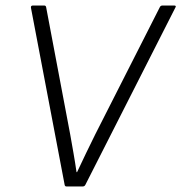

<svg xmlns="http://www.w3.org/2000/svg" viewBox="-20 -675 656 695"><path d="M221 0Q215 0 214 -6L92 -647Q91 -655 99 -655H140Q146 -655 147 -649L234 -189Q240 -155 246 -121Q252 -87 257 -52H259Q275 -86 291.5 -120.5Q308 -155 325 -189L559 -650Q562 -655 568 -655H611Q615 -655 616 -653Q617 -651 615 -648L289 -6Q286 0 279 0Z"/></svg>

Font: Sofia Sans Light
Style: Italic
Weight: 300
Italic angle: -9°
Version: Version 4.100-B